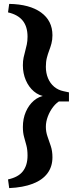

<svg xmlns="http://www.w3.org/2000/svg" viewBox="-20 -791 390 986"><path d="M334.1 -269.8H213.6L213.3 -295.7Q180.5 -299.4 154.1 -321.6Q127.8 -343.8 112.6 -379Q97.5 -414.2 97.5 -455.8Q97.5 -478.3 101.2 -495.5Q104.9 -512.7 109.4 -528.7Q113.9 -544.7 117.6 -562.5Q121.4 -580.3 121.4 -602.6Q121.4 -654.3 96.6 -685Q71.9 -715.8 21.2 -727.4L27.2 -771Q132.6 -769.2 191 -726.8Q249.3 -684.4 249.3 -610.1Q249.3 -586.1 244.2 -567.5Q239.2 -548.8 232.4 -531.3Q225.7 -513.8 220.6 -493.9Q215.5 -473.9 215.5 -448Q215.5 -415.8 226.6 -389.2Q237.7 -362.7 258.2 -345.5Q278.8 -328.3 306.6 -322.6L334.1 -316.7ZM27.2 175 21.2 130.4Q47.6 124.6 66.5 114.3Q85.4 104 97.2 88.9Q109.1 73.8 115.2 53.7Q121.4 33.7 121.4 7.8Q121.4 -22 115.6 -43.9Q109.9 -65.8 103.7 -87.5Q97.5 -109.1 97.5 -139Q97.5 -181.6 112.6 -216.7Q127.8 -251.8 153.8 -274.1Q179.8 -296.4 213.3 -300.6L291.4 -275.2Q270.8 -264.8 253.5 -242.8Q236.3 -220.8 225.9 -193.5Q215.5 -166.2 215.5 -140Q215.5 -113.9 224 -89.9Q232.4 -65.9 240.9 -40.7Q249.3 -15.4 249.3 16.6Q249.3 64.8 223.6 99.2Q197.8 133.6 148.3 152.6Q98.9 171.7 27.2 175Z"/></svg>

Font: Sutasoma
Style: Regular
Weight: 400
Designer: Izhar Fathurrohim, Akbar Rohmanto, Arusyal Khofiqoini
Foundry: Kiwari Kolektiv
Version: Version 1.102